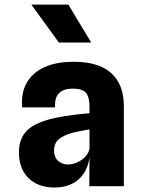

<svg xmlns="http://www.w3.org/2000/svg" viewBox="-20 -832 640 858"><path d="M224.5 6Q149.5 6 107 -36.5Q64.5 -79 64.5 -151Q64.5 -213.5 101.8 -249.8Q139 -286 226.5 -305Q245.5 -309 267.5 -312.8Q289.5 -316.5 317.2 -319.8Q345 -323 380 -326V-354Q380 -398.5 364 -417.2Q348 -436 305.5 -436Q264.5 -436 244 -415.8Q223.5 -395.5 226 -352H79Q73.5 -415 98.8 -460.8Q124 -506.5 177.2 -531.2Q230.5 -556 309 -556Q420.5 -556 477 -505.2Q533.5 -454.5 533.5 -357V0H379L380 -127.5Q373.5 -84 352.5 -54.2Q331.5 -24.5 299 -9.2Q266.5 6 224.5 6ZM283.5 -97Q305 -97 326 -106.8Q347 -116.5 361.8 -132.5Q376.5 -148.5 380 -168V-254Q367.5 -251.5 354 -249Q340.5 -246.5 329 -244.2Q317.5 -242 310 -240Q267 -229.5 244.2 -211Q221.5 -192.5 221.5 -159.5Q221.5 -129.5 239.5 -113.2Q257.5 -97 283.5 -97ZM387.5 -642H243L120 -811.5H285.5Z"/></svg>

Font: Spline Sans Mono
Style: Regular
Weight: 400
Monospace: yes
Designer: Eben Sorkin, Mirko Velimirovic
Foundry: Sorkin Type
Version: Version 1.004